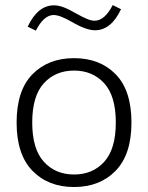

<svg xmlns="http://www.w3.org/2000/svg" viewBox="-20 -731 582 756"><path d="M88.9 -626Q128.9 -710 192.4 -710Q209.5 -710 229.7 -702.6Q250 -695.3 281.2 -677.2Q308.1 -662.1 324.2 -655.8Q340.3 -649.4 352.5 -649.4Q392.1 -649.4 423.8 -710.9L456.5 -694.8Q417.5 -611.8 354 -611.8Q319.3 -611.8 263.2 -644.5Q215.8 -671.9 191.4 -671.9Q152.8 -671.9 121.1 -610.4ZM271.5 -502Q373.5 -502 435.5 -438.5Q497.6 -375 497.6 -248.5Q497.6 -122.6 435.3 -58.6Q373 5.4 271.5 5.4Q169.9 5.4 107.7 -58.6Q45.4 -122.6 45.4 -248.5Q45.4 -375 107.7 -438.5Q169.9 -502 271.5 -502ZM271.5 -453.1Q198.2 -453.1 152.6 -403.1Q106.9 -353 106.9 -248.5Q106.9 -144.5 152.6 -94.2Q198.2 -43.9 271.5 -43.9Q345.2 -43.9 390.6 -94.2Q436 -144.5 436 -248.5Q436 -353 390.4 -403.1Q344.7 -453.1 271.5 -453.1Z"/></svg>

Font: Estedad-FD Light
Style: Regular
Weight: 300
Designer: Amin Abedi
Version: Version 7.3